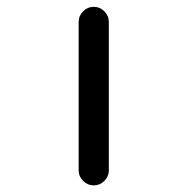

<svg xmlns="http://www.w3.org/2000/svg" viewBox="-20 -567 540 566"><path d="M211.9 -64.5V-502Q211.9 -520.5 225.1 -533.7Q238.3 -546.9 256.3 -546.9Q274.4 -546.9 287.6 -533.7Q300.8 -520.5 300.8 -502V-64.5Q300.8 -46.9 287.6 -33.7Q274.4 -20.5 256.3 -20.5Q238.3 -20.5 225.1 -33.7Q211.9 -46.9 211.9 -64.5Z"/></svg>

Font: Rounded-X Mgen+ 1mn regular
Style: Regular
Weight: 400
Designer: [Source Han Sans]
Ryoko NISHIZUKA  (kana & ideographs); Paul D. Hunt (Latin, Greek & Cyrillic); Wenlong ZHANG  (bopomofo
Version: Version 1.059.20150602